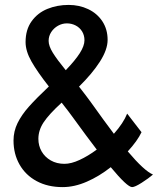

<svg xmlns="http://www.w3.org/2000/svg" viewBox="-20 -745 666 777"><path d="M497.1 -132.3Q563.5 -53.7 599.1 -38.6Q581.5 -23.4 553.7 -5.6Q525.9 12.2 514.6 12.2Q495.1 12.2 428.2 -68.4Q381.8 -31.7 331.5 -9.8Q281.2 12.2 233.4 12.2Q173.3 12.2 128.4 -12Q83.5 -36.1 59.1 -79.1Q34.7 -122.1 34.7 -176.3Q34.7 -213.4 51 -246.8Q67.4 -280.3 97.2 -313.7Q127 -347.2 177.7 -395Q131.3 -454.1 107.4 -496.1Q83.5 -538.1 83.5 -574.7Q83.5 -625 107.9 -658.9Q132.3 -692.9 171.9 -709Q211.4 -725.1 257.8 -725.1Q300.8 -725.1 336.9 -708Q373 -690.9 394.3 -658.7Q415.5 -626.5 415.5 -583.5Q415.5 -544.4 384.5 -495.8Q353.5 -447.3 299.8 -394.5Q332.5 -352.5 347.2 -332Q405.3 -250.5 440.9 -203.6Q479.5 -247.1 494.6 -285.2L552.7 -210Q536.1 -174.8 497.1 -132.3ZM240.7 -82Q268.1 -82 302 -97.7Q335.9 -113.3 371.6 -139.6Q334 -188.5 273.4 -272Q260.3 -290.5 229.5 -329.6Q178.2 -282.7 156.7 -250.2Q135.3 -217.8 135.3 -183.1Q135.3 -155.3 148.4 -132.3Q161.6 -109.4 185.5 -95.7Q209.5 -82 240.7 -82ZM246.1 -460.9Q284.2 -500.5 303 -530Q321.8 -559.6 321.8 -582Q321.8 -602.1 312.3 -617.7Q302.7 -633.3 286.4 -641.8Q270 -650.4 250.5 -650.4Q231.9 -650.4 214.8 -640.9Q197.8 -631.3 187.3 -615.2Q176.8 -599.1 176.8 -579.6Q176.8 -559.1 193.8 -531.5Q210.9 -503.9 246.1 -460.9Z"/></svg>

Font: Lesson One Medium
Style: Regular
Weight: 500
Designer: But Ko, Victor Gaultney, Annie Olsen, Julie Remington, Don Collingsworth, Eric Hays, Becca Hirsbrunner
Version: Version 1.100